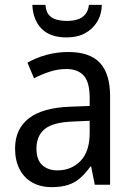

<svg xmlns="http://www.w3.org/2000/svg" viewBox="-20 -760 548 790"><path d="M261 -546Q350 -546 391.5 -501Q433 -456 433 -364V0H370L355 -75H352Q332 -47 310 -27.5Q288 -8 259.5 1Q231 10 193 10Q147 10 113 -9Q79 -28 60.5 -64Q42 -100 42 -149Q42 -229 98.5 -273Q155 -317 269 -321L349 -324V-357Q349 -422 324.5 -449Q300 -476 253 -476Q218 -476 184.5 -465Q151 -454 120 -438L93 -502Q127 -522 170.5 -534Q214 -546 261 -546ZM281 -260Q198 -257 164 -229Q130 -201 130 -149Q130 -103 153.5 -81Q177 -59 216 -59Q274 -59 311.5 -98Q349 -137 349 -213V-263ZM399 -740Q398 -700 379.5 -670Q361 -640 329.5 -623Q298 -606 254 -606Q187 -606 151.5 -641.5Q116 -677 113 -740H167Q169 -714 180 -700Q191 -686 210.5 -680Q230 -674 256 -674Q280 -674 299 -680Q318 -686 330.5 -700.5Q343 -715 346 -740Z"/></svg>

Font: Noto Sans Thai SemiCondensed
Style: Regular
Weight: 400
Width: 4
Designer: Monotype Design Team
Foundry: Monotype Imaging Inc.
Version: Version 2.001